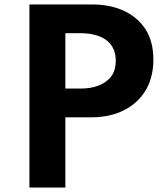

<svg xmlns="http://www.w3.org/2000/svg" viewBox="-20 -845 748 865"><path d="M274.5 0V-316.5H393.5C447 -316.5 495 -327 536.5 -347.5C620 -388.5 671 -466.5 671 -576C671 -631 659 -677 635 -714C587 -787.5 501 -825 393.5 -825H112.5V0ZM274.5 -695.5H343.5C372 -695.5 398 -691.5 422 -683.5C469.5 -667 501.5 -631.5 501.5 -571C501.5 -541 494 -517 479.5 -498.5C450 -462 400 -446 343.5 -446H274.5Z"/></svg>

Font: Spartan
Style: Bold
Weight: 700
Designer: Matt Bailey, Mirko Velimirovic
Foundry: Matt Bailey
Version: Version 1.003